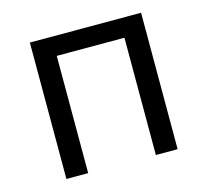

<svg xmlns="http://www.w3.org/2000/svg" viewBox="-82 -613 763 707"><g transform="rotate(-15 300.0 -260.0)"><path d="M88 0V-520H512V0H429V-447H171V0Z"/></g></svg>

Font: Iosevka Meiseki Sans
Style: Regular
Weight: 400
Monospace: yes
Designer: Belleve Invis
Foundry: Belleve Invis
Version: Version 11.2.6; ttfautohint (v1.8.4)